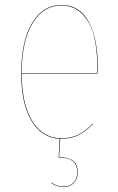

<svg xmlns="http://www.w3.org/2000/svg" viewBox="-20 -547 471 769"><path d="M371.1 -288.1Q371.1 -266.1 370.1 -252H66.9Q67.4 -128.4 110.1 -60.8Q152.8 6.8 226.1 6.8Q264.2 6.8 293 -7.3Q321.8 -21.5 351.1 -51.8L352.1 -49.8Q321.8 -19.5 293.5 -5.4Q265.1 8.8 226.1 8.8H221.2L216.8 82Q253.9 83.5 272.5 96.9Q291 110.4 291 141.1Q291 172.4 274.7 187.3Q258.3 202.1 234.9 202.1Q207 202.1 185.1 186L186 184.1Q206.5 200.2 234.9 200.2Q257.8 200.2 273.4 186Q289.1 171.9 289.1 141.1Q289.1 112.8 271.7 98.6Q254.4 84.5 214.8 84L218.8 8.8Q147.5 5.4 106.2 -63Q64.9 -131.3 64.9 -252.9Q64.9 -381.3 108.2 -454.1Q151.4 -526.9 226.1 -526.9Q298.3 -526.9 334.7 -460.9Q371.1 -395 371.1 -288.1ZM368.2 -253.9Q369.1 -267.1 369.1 -288.1Q369.1 -357.4 354.7 -409.2Q340.3 -460.9 307.4 -492.9Q274.4 -524.9 226.1 -524.9Q152.8 -524.9 109.9 -452.9Q66.9 -380.9 66.9 -253.9Z"/></svg>

Font: Fira Sans Compressed Two
Style: Regular
Weight: 100
Width: 1
Designer: Carrois Corporate & Edenspiekermann AG
Foundry: Carrois Corporate GbR & Edenspiekermann AG
Version: Version 4.203;PS 004.203;hotconv 1.0.88;makeotf.lib2.5.64775